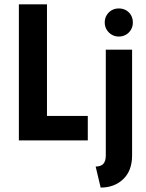

<svg xmlns="http://www.w3.org/2000/svg" viewBox="-20 -645 672 882"><path d="M66.7 0V-625H195.8V-112.5H383.3V0ZM442.4 216.7 419.4 120.1Q442.4 120.1 454.2 108Q466 95.8 466 68.8V-416.7H586.8V68.8Q586.8 138.9 546.2 177.8Q505.6 216.7 442.4 216.7ZM525.7 -477.1Q507.6 -477.1 493.1 -485.8Q478.5 -494.4 469.8 -509Q461.1 -523.6 461.1 -541.7Q461.1 -560.4 469.8 -575Q478.5 -589.6 493.1 -597.9Q507.6 -606.2 525.7 -606.2Q544.4 -606.2 559 -597.9Q573.6 -589.6 581.9 -575Q590.3 -560.4 590.3 -541.7Q590.3 -523.6 581.9 -509Q573.6 -494.4 559 -485.8Q544.4 -477.1 525.7 -477.1Z"/></svg>

Font: Afacad Flux
Style: Bold
Weight: 700
Designer: Kristian Moeller
Foundry: Dicotype
Version: Version 1.100